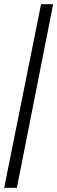

<svg xmlns="http://www.w3.org/2000/svg" viewBox="-20 -780 275 921"><path d="M0 121H61L235 -760H177Z"/></svg>

Font: Noto Serif Lao ExtraCondensed
Style: Bold
Weight: 700
Width: 2
Designer: Monotype Design Team
Foundry: Monotype Imaging Inc.
Version: Version 2.003